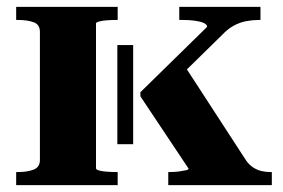

<svg xmlns="http://www.w3.org/2000/svg" viewBox="-20 -538 823 558"><path d="M96 -73V-445Q96 -467 77.5 -473.5Q59 -480 32 -480H27V-518H322V-480H317Q304 -480 290.5 -479Q277 -478 268 -475.5Q259 -473 259 -470V-49Q259 -45 268 -42.5Q277 -40 290.5 -39Q304 -38 317 -38H322V0H27V-38H32Q59 -38 77.5 -45Q96 -52 96 -73ZM770 0H469V-38H473Q479 -38 487.5 -38.5Q496 -39 505.5 -40.5Q515 -42 521.5 -43.5Q528 -45 528 -48L388 -258V-270L582 -460Q582 -467 571.5 -471.5Q561 -476 545 -478Q529 -480 512 -480H501V-518H737V-480H732Q714 -480 695.5 -476.5Q677 -473 659.5 -463.5Q642 -454 626 -437L481 -295L515 -349L695 -72Q704 -59 715.5 -51.5Q727 -44 739.5 -41Q752 -38 765 -38H770ZM321 -119V-407H367V-119Z"/></svg>

Font: Roboto Serif 120pt Expanded SemiBold
Style: Regular
Weight: 600
Width: 7
Designer: Greg Gazdowicz
Foundry: Commercial Type
Version: Version 1.008